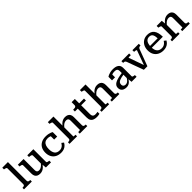

<svg xmlns="http://www.w3.org/2000/svg" viewBox="558 -2746 4745 4745"><g transform="rotate(-45 2930.5 -373.0)"><path d="M237 -758V-104Q237 -74 257 -64Q277 -54 312 -54H315V0H41V-54H44Q79 -54 99 -64Q119 -74 119 -104V-655Q119 -669 111.5 -676Q104 -683 89 -688Q74 -693 50 -697L40 -699V-758Z M564 -538V-155Q564 -126 571.5 -106.5Q579 -87 595.5 -77.5Q612 -68 641 -68Q670 -68 698 -81Q726 -94 753.5 -120Q781 -146 809 -186L808 -124Q781 -81 749.5 -51Q718 -21 681 -5.5Q644 10 601 10Q553 10 518 -7Q483 -24 464.5 -59Q446 -94 446 -145V-435Q446 -455 429.5 -463.5Q413 -472 377 -476L364 -478V-538ZM906 -538V-97Q906 -84 915 -77Q924 -70 940.5 -66Q957 -62 979 -60L985 -58V0H806L794 -119L788 -125V-435Q788 -455 770 -463.5Q752 -472 717 -476L694 -478V-538Z M1347 -57Q1388 -57 1417.5 -71.5Q1447 -86 1469 -109.5Q1491 -133 1506 -159L1559 -118Q1539 -80 1507.5 -50.5Q1476 -21 1433.5 -5Q1391 11 1336 11Q1250 11 1186.5 -22.5Q1123 -56 1088.5 -119Q1054 -182 1054 -269Q1054 -356 1089 -418.5Q1124 -481 1188.5 -514.5Q1253 -548 1341 -548Q1395 -548 1436 -539.5Q1477 -531 1504.5 -519.5Q1532 -508 1544 -499V-343H1438V-478Q1449 -477 1457.5 -472.5Q1466 -468 1471.5 -461Q1477 -454 1479 -446Q1481 -438 1480 -432Q1460 -452 1424.5 -466Q1389 -480 1344 -480Q1287 -480 1250 -455.5Q1213 -431 1195 -383.5Q1177 -336 1177 -269Q1177 -216 1187.5 -176.5Q1198 -137 1218.5 -110.5Q1239 -84 1271 -70.5Q1303 -57 1347 -57Z M1828 -758V-63Q1828 -60 1839 -58Q1850 -56 1865 -55Q1880 -54 1892 -54H1896V0H1632V-54H1635Q1658 -54 1675 -58.5Q1692 -63 1701 -75Q1710 -87 1710 -108V-655Q1710 -669 1702.5 -676Q1695 -683 1680 -688Q1665 -693 1642 -697L1632 -699V-758ZM2253 0H1989V-54H1992Q2005 -54 2020 -55Q2035 -56 2046 -58Q2057 -60 2057 -63V-384Q2057 -413 2049.5 -432Q2042 -451 2025 -460.5Q2008 -470 1979 -470Q1949 -470 1920 -457Q1891 -444 1863.5 -417.5Q1836 -391 1808 -351L1809 -413Q1836 -456 1868 -486Q1900 -516 1937.5 -532Q1975 -548 2018 -548Q2068 -548 2103 -531Q2138 -514 2156.5 -479.5Q2175 -445 2175 -393V-108Q2175 -87 2184 -75Q2193 -63 2210 -58.5Q2227 -54 2250 -54H2253Z M2291 -471V-533H2301Q2332 -533 2353.5 -537Q2375 -541 2386 -555Q2397 -569 2397 -595L2476 -538H2676V-471ZM2509 -166Q2509 -126 2520 -103.5Q2531 -81 2552.5 -71.5Q2574 -62 2604 -62Q2629 -62 2650.5 -65.5Q2672 -69 2680 -71V-3Q2669 0 2653 3.5Q2637 7 2618.5 9Q2600 11 2580 11Q2529 11 2485.5 -3.5Q2442 -18 2416.5 -55.5Q2391 -93 2391 -162V-522L2397 -530V-691H2509Z M2949 -758V-63Q2949 -60 2960 -58Q2971 -56 2986 -55Q3001 -54 3013 -54H3017V0H2753V-54H2756Q2779 -54 2796 -58.5Q2813 -63 2822 -75Q2831 -87 2831 -108V-655Q2831 -669 2823.5 -676Q2816 -683 2801 -688Q2786 -693 2763 -697L2753 -699V-758ZM3374 0H3110V-54H3113Q3126 -54 3141 -55Q3156 -56 3167 -58Q3178 -60 3178 -63V-384Q3178 -413 3170.5 -432Q3163 -451 3146 -460.5Q3129 -470 3100 -470Q3070 -470 3041 -457Q3012 -444 2984.5 -417.5Q2957 -391 2929 -351L2930 -413Q2957 -456 2989 -486Q3021 -516 3058.5 -532Q3096 -548 3139 -548Q3189 -548 3224 -531Q3259 -514 3277.5 -479.5Q3296 -445 3296 -393V-108Q3296 -87 3305 -75Q3314 -63 3331 -58.5Q3348 -54 3371 -54H3374Z M3799 -327V-269Q3744 -262 3704 -252Q3664 -242 3637.5 -230.5Q3611 -219 3596 -204.5Q3581 -190 3574.5 -172.5Q3568 -155 3568 -134Q3568 -107 3578.5 -89.5Q3589 -72 3608 -63Q3627 -54 3653 -54Q3681 -54 3705.5 -67.5Q3730 -81 3752.5 -108Q3775 -135 3798 -177L3801 -120Q3781 -78 3754.5 -49Q3728 -20 3694.5 -4.5Q3661 11 3619 11Q3568 11 3530.5 -5Q3493 -21 3473 -53Q3453 -85 3453 -131Q3453 -173 3472 -204Q3491 -235 3532 -258Q3573 -281 3639 -297.5Q3705 -314 3799 -327ZM3800 0 3788 -114 3782 -117V-389Q3782 -422 3773 -442Q3764 -462 3742.5 -471.5Q3721 -481 3683 -481Q3628 -481 3592.5 -465.5Q3557 -450 3540 -432Q3538 -440 3540.5 -448Q3543 -456 3549.5 -463.5Q3556 -471 3566 -476.5Q3576 -482 3590 -483V-367H3484V-491Q3498 -502 3526.5 -515Q3555 -528 3596.5 -538Q3638 -548 3691 -548Q3737 -548 3774.5 -539.5Q3812 -531 3840 -512Q3868 -493 3883 -463Q3898 -433 3898 -390V-97Q3898 -84 3907 -77Q3916 -70 3932 -66.5Q3948 -63 3971 -60L3976 -58V0Z M4447 -458Q4447 -463 4436 -468.5Q4425 -474 4408.5 -476.5Q4392 -479 4373 -479H4368V-538H4591V-478H4586Q4568 -478 4554 -474Q4540 -470 4529.5 -459.5Q4519 -449 4511 -428L4349 5H4225L4064 -434Q4057 -452 4047 -461.5Q4037 -471 4022.5 -474.5Q4008 -478 3988 -478H3984V-538H4253V-479H4248Q4228 -479 4210 -478.5Q4192 -478 4180.5 -476.5Q4169 -475 4169 -471L4321 -45L4304 -63Z M4749 -264Q4749 -208 4761 -168.5Q4773 -129 4796 -104.5Q4819 -80 4850 -68.5Q4881 -57 4919 -57Q4959 -57 4989 -71Q5019 -85 5041 -107Q5063 -129 5078 -155L5133 -113Q5113 -76 5081.5 -47.5Q5050 -19 5007 -3.5Q4964 12 4910 12Q4829 12 4765.5 -20.5Q4702 -53 4666 -115Q4630 -177 4630 -265Q4630 -350 4663.5 -413.5Q4697 -477 4756 -512.5Q4815 -548 4892 -548Q4953 -548 4998.5 -529Q5044 -510 5073.5 -471.5Q5103 -433 5118.5 -375.5Q5134 -318 5135 -241H4721V-304H5044L5019 -280Q5017 -336 5009.5 -375Q5002 -414 4987 -437Q4972 -460 4949 -470.5Q4926 -481 4893 -481Q4860 -481 4833.5 -468.5Q4807 -456 4788 -429.5Q4769 -403 4759 -362Q4749 -321 4749 -264Z M5215 0V-54H5218Q5241 -54 5258 -58.5Q5275 -63 5284 -75Q5293 -87 5293 -108V-435Q5293 -449 5285.5 -456Q5278 -463 5262.5 -467.5Q5247 -472 5224 -476L5215 -478V-538H5394L5406 -421L5411 -417V-63Q5411 -60 5421.5 -58Q5432 -56 5447 -55Q5462 -54 5475 -54H5479V0ZM5836 0H5572V-54H5575Q5588 -54 5603 -55Q5618 -56 5628.5 -58Q5639 -60 5639 -63V-384Q5639 -413 5632 -432Q5625 -451 5608 -460.5Q5591 -470 5562 -470Q5532 -470 5503 -457Q5474 -444 5446.5 -417.5Q5419 -391 5391 -351V-413Q5418 -456 5450 -486Q5482 -516 5520 -532Q5558 -548 5601 -548Q5651 -548 5685.5 -531Q5720 -514 5738.5 -479.5Q5757 -445 5757 -393V-108Q5757 -87 5766.5 -75Q5776 -63 5792.5 -58.5Q5809 -54 5833 -54H5836Z"/></g></svg>

Font: Roboto Serif 20pt Medium
Style: Regular
Weight: 500
Version: Version 1.008